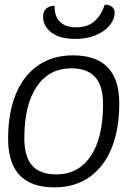

<svg xmlns="http://www.w3.org/2000/svg" viewBox="-20 -799 588 829"><path d="M15 -200Q15 -312 48.5 -393Q82 -474 145 -517Q208 -560 295 -560Q495 -560 495 -353Q495 -240 461.5 -158.5Q428 -77 365 -33.5Q302 10 215 10Q15 10 15 -200ZM425 -350Q425 -428 391 -466Q357 -504 288 -504Q192 -504 138.5 -425Q85 -346 85 -202Q85 -122 119 -84Q153 -46 223 -46Q319 -46 372 -125.5Q425 -205 425 -350ZM166 -726Q166 -749 179 -761.5Q192 -774 216 -774Q214 -732 237.5 -706.5Q261 -681 310 -681Q358 -681 388 -707.5Q418 -734 432 -779Q451 -779 463 -770Q475 -761 475 -746Q475 -716 453.5 -689.5Q432 -663 393.5 -647Q355 -631 305 -631Q237 -631 201.5 -659Q166 -687 166 -726Z"/></svg>

Font: Krub
Style: Italic
Weight: 400
Italic angle: -8°
Designer: Ekaluck Peanpanawate
Foundry: Cadson Demak Co.,Ltd.
Version: Version 1.000; ttfautohint (v1.6)